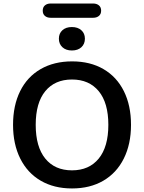

<svg xmlns="http://www.w3.org/2000/svg" viewBox="-20 -1063 819 1092"><path d="M541.5 -161.1Q596.2 -228 596.2 -353Q596.2 -478 541.5 -544.4Q486.8 -610.8 389.4 -610.8Q292 -610.8 237.5 -544.4Q183.1 -478 183.1 -353Q183.1 -228 237.5 -161.1Q292 -94.2 389.4 -94.2Q486.8 -94.2 541.5 -161.1ZM95.2 -161.1Q54.2 -243.2 54.2 -353Q54.2 -462.9 94.5 -544.4Q134.8 -626 210.9 -669.9Q287.1 -713.9 390.1 -713.9Q493.2 -713.9 568.6 -669.9Q644 -626 684.6 -544.4Q725.1 -462.9 725.1 -353Q725.1 -243.2 684.1 -161.1Q643.1 -79.1 567.6 -35.2Q492.2 8.8 389.6 8.8Q287.1 8.8 211.7 -35.2Q136.2 -79.1 95.2 -161.1ZM335 -794.4Q314.9 -813 314.9 -843Q314.9 -873 335 -891.1Q355 -909.2 388.7 -909.2Q422.4 -909.2 442.6 -891.1Q462.9 -873 462.9 -843Q462.9 -813 442.9 -794.4Q422.9 -775.9 388.9 -775.9Q355 -775.9 335 -794.4ZM268.1 -1043H509.8Q529.8 -1043 542.5 -1032.5Q555.2 -1022 555.2 -1002.4Q555.2 -982.9 542.5 -972.4Q529.8 -961.9 509.8 -961.9H268.1Q248 -961.9 235.6 -972.4Q223.1 -982.9 223.1 -1002.4Q223.1 -1022 235.6 -1032.5Q248 -1043 268.1 -1043Z"/></svg>

Font: Nunito-Bold
Style: Bold
Weight: 700
Designer: Vernon Adams
Foundry: newtypography
Version: Version 3.000